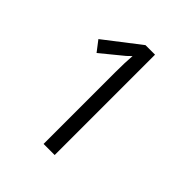

<svg xmlns="http://www.w3.org/2000/svg" viewBox="-197 -840 966 966"><g transform="rotate(45 286.0 -357.0)"><path d="M281 -714 92 -568 135 -512 251 -607 274 -629Q270 -578 270 -509V0H349V-714Z"/></g></svg>

Font: OpenSansMMV
Style: Regular
Weight: 400
Designer: Steve Matteson
Foundry: Ascender Corporation
Version: Version 4.000